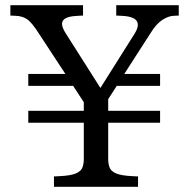

<svg xmlns="http://www.w3.org/2000/svg" viewBox="-20 -720 727 740"><path d="M188 0V-40L209 -41Q251 -43 271 -51Q291 -59 297 -73Q303 -87 303 -108V-247H89V-293H303V-326L262 -389H89V-435H232L129 -592Q103 -633 85 -645.5Q67 -658 41 -659L20 -660V-700H300V-660L279 -659Q234 -657 223 -641Q212 -625 233 -592L367 -381L498 -589Q540 -655 449 -659L428 -660V-700H669V-660L648 -659Q629 -658 606 -643.5Q583 -629 560 -592L459 -435H597V-389H430L397 -338V-293H597V-247H397V-108Q397 -87 403 -73Q409 -59 429 -51Q449 -43 491 -41L512 -40V0Z"/></svg>

Font: Hedvig Letters Serif 12pt
Style: Regular
Weight: 400
Designer: Alexander Örn & Tor Weibull
Foundry: Kanon Foundry
Version: Version 1.000; ttfautohint (v1.8.4.7-5d5b)